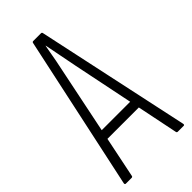

<svg xmlns="http://www.w3.org/2000/svg" viewBox="-211 -705 756 756"><g transform="rotate(-45 167.0 -327.5)"><path d="M6 0Q0 0 1 -7L139 -650Q140 -655 145 -655H188Q193 -655 194 -650L332 -7Q333 0 328 0H295Q290 0 289 -5L194 -469Q187 -504 180.5 -538Q174 -572 167 -607H166Q160 -572 153.5 -537.5Q147 -503 139 -467L44 -5Q43 0 38 0ZM71 -176 80 -216H252L261 -176Z"/></g></svg>

Font: Sofia Sans Extra Condensed Light
Style: Regular
Weight: 300
Designer: Botio Nikoltchev, Ani Petrova
Foundry: lettersoup
Version: Version 4.101